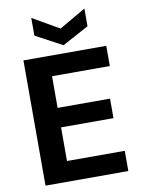

<svg xmlns="http://www.w3.org/2000/svg" viewBox="-99 -990 783 1057"><g transform="rotate(-10 292.5 -461.5)"><path d="M68 0V-700H531V-587H208V-410H501V-301H208V-113H531V0ZM300 -744 151 -824V-923L300 -837L448 -923V-824Z"/></g></svg>

Font: DM Sans ExtraBold
Style: Regular
Weight: 800
Designer: Colophon Foundry, Jonny Pinhorn
Foundry: Colophon Foundry
Version: Version 4.004; ttfautohint (v1.8.4.7-5d5b)